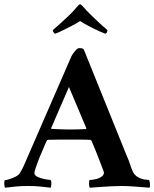

<svg xmlns="http://www.w3.org/2000/svg" viewBox="-33 -870 719 894"><path d="M457 -713Q451 -715 428.5 -725Q406 -735 380.5 -748.5Q355 -762 340 -772Q325 -762 300 -749Q275 -736 253 -725.5Q231 -715 223 -713Q220 -715 216.5 -719.5Q213 -724 213 -730Q219 -735 235.5 -749.5Q252 -764 283 -793Q301 -810 311 -821.5Q321 -833 327 -840Q335 -850 340 -850Q343 -850 346 -847Q349 -844 353 -840Q362 -830 370.5 -820.5Q379 -811 394 -797Q427 -765 444 -750Q461 -735 467 -730Q467 -716 457 -713ZM92 -131 300 -609Q305 -619 316.5 -632.5Q328 -646 336 -646Q353 -646 357 -640L557 -145Q567 -123 572 -106.5Q577 -90 584 -74Q593 -54 609.5 -45Q626 -36 641.5 -34Q657 -32 661 -32Q665 -25 665.5 -12Q666 1 663 4Q634 2 599 -1Q564 -4 532 -4Q510 -4 482 -2.5Q454 -1 428.5 1Q403 3 385 4Q383 1 382 -7.5Q381 -16 382 -24Q383 -32 385 -32Q398 -32 415.5 -36.5Q433 -41 443 -50Q451 -57 451 -66Q451 -69 445 -84.5Q439 -100 430.5 -122Q422 -144 413.5 -165.5Q405 -187 399 -201Q393 -215 393 -215Q393 -215 390.5 -217Q388 -219 386 -219Q365 -220 345.5 -220Q326 -220 310 -220Q305 -220 300.5 -220Q296 -220 292 -220Q262 -220 239.5 -220Q217 -220 191 -219Q187 -219 184 -214Q184 -214 177.5 -199Q171 -184 163 -165Q155 -146 149 -132Q142 -114 134.5 -92Q127 -70 127 -65Q127 -53 144 -45.5Q161 -38 179.5 -35Q198 -32 202 -32Q207 -27 206 -13Q205 1 203 4Q178 1 154 -1.5Q130 -4 98 -4Q64 -4 40.5 -1.5Q17 1 -9 4Q-12 1 -13 -11Q-14 -23 -11 -31Q-5 -31 9.5 -35.5Q24 -40 38.5 -47Q53 -54 58 -62Q71 -82 77 -96.5Q83 -111 92 -131ZM288 -465 205 -273Q205 -273 205.5 -271.5Q206 -270 207 -270Q222 -269 247 -268Q272 -267 288 -267Q311 -267 327.5 -267.5Q344 -268 366 -269Q368 -269 368.5 -271Q369 -273 369 -273Z"/></svg>

Font: Amiri
Style: Bold
Weight: 700
Designer: Khaled Hosny
Version: Version 0.113